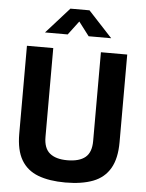

<svg xmlns="http://www.w3.org/2000/svg" viewBox="-60 -944 761 1003"><g transform="rotate(5 320.5 -442.5)"><path d="M320.4 11.1Q236.4 11.1 177.8 -11Q119.2 -33.2 89 -84.4Q58.8 -135.6 58.8 -222.1V-683H196.8V-217.4Q196.8 -157.9 228.6 -131.8Q260.4 -105.6 320.4 -105.6Q383.2 -105.6 415 -131.8Q446.7 -157.9 446.7 -217.4V-683H584.7V-223.6Q584.7 -137.7 554.5 -85.9Q524.3 -34 465.4 -11.4Q406.6 11.1 320.4 11.1ZM146.7 -760.6 268.2 -896H368.2L493.8 -760.6H375.5L320.3 -833.1L265.7 -760.6Z"/></g></svg>

Font: Cairo
Style: Regular
Weight: 400
Designer: Mohamed Gaber, Accademia di Belle Arti di Urbino
Foundry: Kief Type Foundry, Accademia di Belle Arti di Urbino
Version: Version 3.120